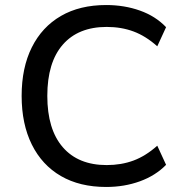

<svg xmlns="http://www.w3.org/2000/svg" viewBox="-20 -734 730 763"><path d="M402 9Q297 9 222 -34.5Q147 -78 106.5 -159.5Q66 -241 66 -353Q66 -465 106.5 -546Q147 -627 222 -670.5Q297 -714 402 -714Q474 -714 536 -692Q598 -670 640 -626L605 -550Q559 -591 510.5 -609Q462 -627 404 -627Q291 -627 229.5 -556.5Q168 -486 168 -353Q168 -220 229.5 -149Q291 -78 404 -78Q462 -78 510.5 -96Q559 -114 605 -155L640 -79Q598 -36 536 -13.5Q474 9 402 9Z"/></svg>

Font: Nunito Sans 12pt ExtraLight 10pt Medium
Style: Regular
Weight: 500
Version: Version 3.101;gftools[0.9.27]